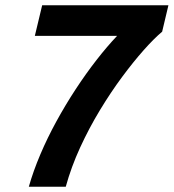

<svg xmlns="http://www.w3.org/2000/svg" viewBox="-20 -713 663 733"><path d="M90 0Q107 -60 134 -123.5Q161 -187 195.5 -250Q230 -313 269 -372.5Q308 -432 348.5 -484Q389 -536 427 -576H113L141 -693H623L599 -592Q568 -566 528.5 -521.5Q489 -477 446 -419Q403 -361 361.5 -292.5Q320 -224 286 -150Q252 -76 231 0Z"/></svg>

Font: Ubuntu Sans Mono
Style: Italic
Weight: 400
Italic angle: -13.5°
Monospace: yes
Designer: Dalton Maag Ltd
Foundry: Dalton Maag Ltd
Version: Version 1.006